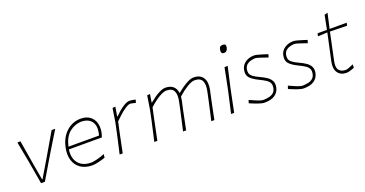

<svg xmlns="http://www.w3.org/2000/svg" viewBox="-36 -1383 3901 2051"><g transform="rotate(-20 1915.0 -358.0)"><path d="M175 0Q167.5 -44.5 159 -93.8Q150.5 -143 143 -187L127.5 -275Q117.5 -328.5 106.8 -384.5Q96 -440.5 86 -494L121 -496Q133 -424 144.5 -355Q156 -286 168 -214L199 -35H205L312 -215Q354 -287 394 -355.2Q434 -423.5 475 -494H516Q482.5 -439.5 448.5 -383.8Q414.5 -328 381 -273L328 -184.5Q300.5 -138 273.5 -92.2Q246.5 -46.5 219 0Z M757.5 9Q679 9 626.8 -26.5Q574.5 -62 554.5 -125Q534.5 -188 552.5 -271Q567.5 -342 604 -394Q640.5 -446 692.5 -474.5Q744.5 -503 805.5 -503Q870.5 -503 910.5 -473.2Q950.5 -443.5 964.8 -394.5Q979 -345.5 967.5 -288Q965.5 -277 961 -262.2Q956.5 -247.5 952.5 -237H578Q563.5 -141 611 -82Q658.5 -23 757.5 -23Q776.5 -23 819.5 -33.2Q862.5 -43.5 910.5 -63L905.5 -23Q870.5 -11 827.2 -1Q784 9 757.5 9ZM803.5 -471Q728.5 -469 668 -420.5Q607.5 -372 583.5 -266H930.5Q935 -279.5 937.5 -293Q954 -374 918.2 -421.5Q882.5 -469 803.5 -471Z M1068.5 0Q1081.5 -56.5 1093 -108.2Q1104.5 -160 1118.5 -221L1144 -342Q1149.5 -378 1155.5 -417Q1161.5 -456 1167.5 -494L1200.5 -497L1182.5 -391H1187.5Q1243 -446 1287.8 -475Q1332.5 -504 1361.5 -504Q1370 -504 1391 -501.2Q1412 -498.5 1430.5 -493L1420.5 -459Q1402 -463.5 1383.8 -467.8Q1365.5 -472 1359.5 -472Q1335.5 -472 1287.8 -438Q1240 -404 1174.5 -338L1149 -221.5Q1136.5 -159.5 1125.8 -108Q1115 -56.5 1103.5 0Z M1462.5 0Q1475.5 -56.5 1487 -108.2Q1498.5 -160 1512.5 -221L1537.5 -342.5Q1543 -378 1549.2 -417Q1555.5 -456 1561.5 -494L1594.5 -497L1579.5 -405H1584.5Q1607.5 -424.5 1640 -447.8Q1672.5 -471 1707 -487.5Q1741.5 -504 1770.5 -504Q1825 -504 1856.8 -477.2Q1888.5 -450.5 1895 -401H1900.5Q1924 -421.5 1957.8 -445.5Q1991.5 -469.5 2027 -486.8Q2062.5 -504 2091.5 -504Q2166.5 -504 2198.5 -453.2Q2230.5 -402.5 2210.5 -311Q2206 -290.5 2201.2 -270Q2196.5 -249.5 2190.5 -221Q2178 -160.5 2167.5 -108.5Q2157 -56.5 2145.5 0H2110.5Q2123.5 -57 2135 -108.8Q2146.5 -160.5 2160 -221L2179.5 -313Q2196 -390.5 2175.2 -431.2Q2154.5 -472 2090.5 -472Q2056.5 -472 2003.2 -439.2Q1950 -406.5 1896.5 -358Q1895 -337.5 1889.5 -311Q1885 -290.5 1880.2 -270Q1875.5 -249.5 1869.5 -221Q1857 -160.5 1846.5 -107.8Q1836 -55 1824.5 0H1789.5Q1802.5 -57 1814 -108.8Q1825.5 -160.5 1839 -221L1858.5 -313Q1875 -390.5 1854.2 -431.2Q1833.5 -472 1769.5 -472Q1746.5 -472 1714 -456.5Q1681.5 -441 1644.5 -414.2Q1607.5 -387.5 1571.5 -354L1543 -222Q1530.5 -161.5 1519.8 -109Q1509 -56.5 1497.5 0Z M2335.5 0Q2348.5 -56.5 2360 -108.5Q2371.5 -160.5 2385.5 -221L2396 -271Q2408.5 -332.5 2419 -385.2Q2429.5 -438 2440.5 -494L2477 -495.5Q2464.5 -439.5 2452.2 -385.8Q2440 -332 2426 -271L2415.5 -221Q2403 -160.5 2392.5 -108.5Q2382 -56.5 2370.5 0ZM2488.5 -638Q2447.5 -638 2461.5 -694Q2466 -713 2476.8 -719Q2487.5 -725 2505.5 -725Q2543.5 -725 2534.5 -683Q2524.5 -638 2488.5 -638Z M2714.5 9Q2687.5 9 2641.8 -7.2Q2596 -23.5 2551.5 -43L2562.5 -77Q2610 -54.5 2649.8 -38.8Q2689.5 -23 2715.5 -23Q2746.5 -24 2775.8 -30.2Q2805 -36.5 2826.2 -53.8Q2847.5 -71 2854.5 -105Q2861 -137.5 2851.5 -159.8Q2842 -182 2814 -201Q2786 -220 2737.5 -243Q2675.5 -273 2645.2 -306.2Q2615 -339.5 2627.5 -398Q2638 -448.5 2680.8 -476.2Q2723.5 -504 2777.5 -504Q2793 -504 2821 -496.8Q2849 -489.5 2878.8 -480Q2908.5 -470.5 2928.5 -464L2918.5 -430Q2873.5 -446.5 2832.5 -459.2Q2791.5 -472 2778.5 -472Q2760 -471 2734.5 -465.5Q2709 -460 2687 -443.2Q2665 -426.5 2657.5 -392Q2652.5 -365.5 2658.2 -345.5Q2664 -325.5 2687.2 -307Q2710.5 -288.5 2757.5 -267Q2800 -248 2832.5 -225.8Q2865 -203.5 2880 -173.2Q2895 -143 2885.5 -100Q2874.5 -48.5 2831.8 -19.8Q2789 9 2714.5 9Z M3160.5 9Q3133.5 9 3087.8 -7.2Q3042 -23.5 2997.5 -43L3008.5 -77Q3056 -54.5 3095.8 -38.8Q3135.5 -23 3161.5 -23Q3192.5 -24 3221.8 -30.2Q3251 -36.5 3272.2 -53.8Q3293.5 -71 3300.5 -105Q3307 -137.5 3297.5 -159.8Q3288 -182 3260 -201Q3232 -220 3183.5 -243Q3121.5 -273 3091.2 -306.2Q3061 -339.5 3073.5 -398Q3084 -448.5 3126.8 -476.2Q3169.5 -504 3223.5 -504Q3239 -504 3267 -496.8Q3295 -489.5 3324.8 -480Q3354.5 -470.5 3374.5 -464L3364.5 -430Q3319.5 -446.5 3278.5 -459.2Q3237.5 -472 3224.5 -472Q3206 -471 3180.5 -465.5Q3155 -460 3133 -443.2Q3111 -426.5 3103.5 -392Q3098.5 -365.5 3104.2 -345.5Q3110 -325.5 3133.2 -307Q3156.5 -288.5 3203.5 -267Q3246 -248 3278.5 -225.8Q3311 -203.5 3326 -173.2Q3341 -143 3331.5 -100Q3320.5 -48.5 3277.8 -19.8Q3235 9 3160.5 9Z M3648.5 9Q3580.5 9 3548.5 -36Q3516.5 -81 3533.5 -161Q3554 -257 3571.5 -336.5Q3589 -416 3599.5 -467L3491.5 -462L3498.5 -494H3605Q3613.5 -536 3621 -574.5Q3628.5 -613 3636.5 -654L3673.5 -665Q3662.5 -615.5 3654 -578Q3645.5 -540.5 3635 -494H3829.5L3822.5 -462Q3775 -463 3725.8 -464.2Q3676.5 -465.5 3629 -466.5L3563.5 -157Q3548 -84.5 3573 -53.8Q3598 -23 3649.5 -23Q3661 -23 3686.2 -32.2Q3711.5 -41.5 3737.5 -54L3736.5 -15Q3716.5 -7.5 3691.2 0.8Q3666 9 3648.5 9Z"/></g></svg>

Font: Commissioner Loud Thin
Style: Italic
Weight: 100
Italic angle: -12°
Designer: Kostas Bartsokas
Foundry: Kostas Bartsokas
Version: Version 1.000; ttfautohint (v1.8.3)